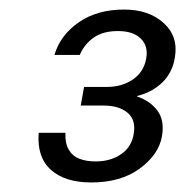

<svg xmlns="http://www.w3.org/2000/svg" viewBox="-20 -729 388 402"><path d="M171 -347Q116 -347 86.5 -373.5Q57 -400 61 -451H117Q116 -429 124 -415.5Q132 -402 146.5 -396.5Q161 -391 180 -391Q212 -391 234 -406.5Q256 -422 260 -449Q265 -478 247 -493Q229 -508 197 -508H149L156 -547H204Q235 -547 258 -562.5Q281 -578 286 -606Q291 -632 275 -648Q259 -664 227 -664Q196 -664 176.5 -650.5Q157 -637 147 -614H94Q106 -655 144.5 -682Q183 -709 240 -709Q292 -709 323 -680.5Q354 -652 346 -608Q341 -577 320 -556.5Q299 -536 267 -528V-527Q294 -518 309.5 -497.5Q325 -477 319 -443Q312 -405 272.5 -376Q233 -347 171 -347Z"/></svg>

Font: DM Sans 9pt Light
Style: Italic
Weight: 300
Italic angle: -10°
Version: Version 4.004;gftools[0.9.30]